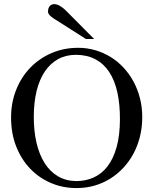

<svg xmlns="http://www.w3.org/2000/svg" viewBox="-20 -914 763 949"><path d="M683.1 -335Q683.1 -285.2 671.9 -239.5Q660.6 -193.8 639.9 -155Q619.1 -116.2 589.8 -84.7Q560.5 -53.2 524.4 -30.8Q488.3 -8.3 446.3 3.7Q404.3 15.6 357.9 15.6Q290.5 15.6 231.7 -9.5Q172.9 -34.7 128.9 -80.6Q85 -126.5 59.8 -190.7Q34.7 -254.9 34.7 -333Q34.7 -407.2 60.1 -470.5Q85.4 -533.7 130.1 -579.8Q174.8 -626 235.4 -651.9Q295.9 -677.7 366.7 -677.7Q410.2 -677.7 450.4 -666Q490.7 -654.3 525.9 -632.8Q561 -611.3 589.8 -580.6Q618.7 -549.8 639.4 -511.7Q660.2 -473.6 671.6 -429.2Q683.1 -384.8 683.1 -335ZM572.8 -322.3Q573.2 -397.9 560.1 -457.5Q546.9 -517.1 519.8 -558.1Q492.7 -599.1 451.9 -620.8Q411.1 -642.6 356 -643.1Q306.2 -643.1 267.3 -621.8Q228.5 -600.6 201.7 -560.8Q174.8 -521 160.9 -464.1Q147 -407.2 147 -335.9Q147 -265.6 160.6 -207.5Q174.3 -149.4 200.7 -107.7Q227.1 -65.9 266.4 -42.7Q305.7 -19.5 356.9 -19Q404.3 -19 443.8 -37.1Q483.4 -55.2 512 -92.5Q540.5 -129.9 556.4 -187Q572.3 -244.1 572.8 -322.3ZM404.8 -721.2 260.7 -813Q254.4 -816.9 246.8 -821.5Q239.3 -826.2 232.7 -831.8Q226.1 -837.4 221.7 -843.5Q217.3 -849.6 217.3 -856Q217.3 -873.5 225.6 -883.5Q233.9 -893.6 248.5 -893.6Q261.2 -893.6 277.1 -884.3Q293 -875 306.6 -860.8L445.3 -721.2Z"/></svg>

Font: Doulos SIL Viet
Style: Regular
Weight: 400
Designer: Walt Agee, Victor Gaultney, Peter Martin, Debbi Hosken, Becca Hirsbrunner
Foundry: SIL International
Version: Version 5.000